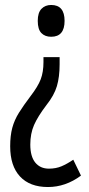

<svg xmlns="http://www.w3.org/2000/svg" viewBox="-20 -560 358 773"><path d="M220 -301Q220 -250 209 -213Q198 -176 167 -137Q132 -91 117 -56.5Q102 -22 102 22Q102 70 122 94.5Q142 119 177 119Q205 119 227.5 109.5Q250 100 275 83L306 147Q244 193 173 193Q100 193 60.5 150.5Q21 108 21 29Q21 -14 29.5 -45.5Q38 -77 56.5 -106.5Q75 -136 103 -173Q133 -212 144 -241Q155 -270 155 -310V-330H220ZM240 -476Q240 -412 186 -412Q161 -412 146.5 -427Q132 -442 132 -476Q132 -509 147 -524.5Q162 -540 186 -540Q240 -540 240 -476Z"/></svg>

Font: Noto Sans Thai ExtCond
Style: Regular
Weight: 400
Width: 2
Designer: Monotype Design Team
Foundry: Monotype Imaging Inc.
Version: Version 2.002; ttfautohint (v1.8.4.7-5d5b)